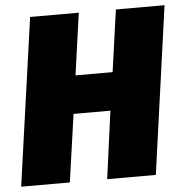

<svg xmlns="http://www.w3.org/2000/svg" viewBox="-51 -745 762 794"><g transform="rotate(-5 330.5 -348.0)"><path d="M5 0 103 -696H305L269 -439H423L459 -696H661L564 0H362L400 -281H247L207 0Z"/></g></svg>

Font: FiraGO Heavy
Style: Italic
Weight: 900
Italic angle: -8°
Designer: bBox Type GmbH
Foundry: bBox Type GmbH
Version: Version 1.001